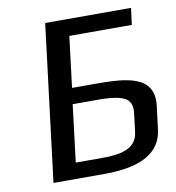

<svg xmlns="http://www.w3.org/2000/svg" viewBox="-75 -717 720 784"><g transform="rotate(-10 285.0 -324.5)"><path d="M323 -369H226L252 -580H511L520 -649H164L84 0H296C449 0 531 -47 542 -141L554 -237C569 -362 450 -369 323 -369ZM297 -66H188L217 -303H328C378 -303 412 -297 433 -286C453 -275 461 -255 458 -226L448 -145C439 -75 367 -66 297 -66Z"/></g></svg>

Font: Gamestation Text
Style: Italic
Weight: 400
Designer: Jonas Hecksher
Foundry: Jonas Hecksher, Playtypeª, e-types AS
Version: Version 1.003